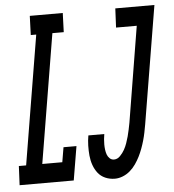

<svg xmlns="http://www.w3.org/2000/svg" viewBox="-80 -784 763 841"><g transform="rotate(-5 301.5 -363.5)"><path d="M-27 0 -23 -84H9L103 -651H79L82 -735H227L224 -651H174L80 -84H168L179 -149H236L211 0ZM392 8Q369 8 349.5 -0.5Q330 -9 317.5 -25Q305 -41 298 -61Q291 -81 289 -102.5Q287 -124 287.5 -146.5Q288 -169 292 -191H362Q360 -180 359 -168.5Q358 -157 358 -145.5Q358 -134 359.5 -122.5Q361 -111 364.5 -101Q368 -91 376 -83.5Q384 -76 395 -76Q410 -76 422 -88.5Q434 -101 441.5 -114.5Q449 -128 454 -142.5Q459 -157 463 -171.5Q467 -186 470 -201Q473 -216 476 -231L545 -651H454L458 -735H630L544 -217Q541 -200 537.5 -182.5Q534 -165 529 -147.5Q524 -130 517.5 -112.5Q511 -95 503 -79Q495 -63 484 -47Q473 -31 458.5 -18.5Q444 -6 426.5 1Q409 8 392 8Z"/></g></svg>

Font: Iosevka Slab MdExObl
Style: Regular
Weight: 500
Width: 7
Italic angle: -9°
Monospace: yes
Designer: Belleve Invis
Foundry: Belleve Invis
Version: Version 11.1.1; ttfautohint (v1.8.3)